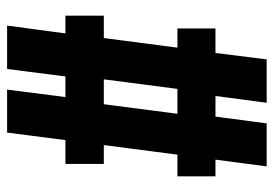

<svg xmlns="http://www.w3.org/2000/svg" viewBox="-135 -635 770 540"><g transform="rotate(90 250.0 -365.0)"><path d="M52 0 74 -164H24V-272H87L114 -479H60V-586H129L147 -730H269L250 -586H308L327 -730H448L429 -586H476V-479H415L388 -272H441V-164H374L353 0H232L253 -164H195L174 0ZM196 -217 153 -272H322L266 -217L307 -533L349 -479H180L237 -533Z"/></g></svg>

Font: M PLUS Code Latin SemiBold
Style: Regular
Weight: 600
Designer: Coji Morishita
Foundry: UNDERFOREST DESIGN
Version: Version 1.002; ttfautohint (v1.8.3)